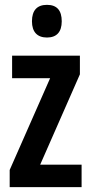

<svg xmlns="http://www.w3.org/2000/svg" viewBox="-20 -773 376 793"><path d="M174 -753C133 -753 112 -730 112 -685C112 -641 134 -618 174 -618C214 -618 235 -641 235 -685C235 -729 216 -753 174 -753ZM317 0V-93H146L310 -466V-543H30V-450H187L20 -71V0Z"/></svg>

Font: Noto Sans Sinhala UI ExtraCondensed SemiBold
Style: Regular
Weight: 600
Width: 2
Designer: Jelle Bosma - Monotype Design Team
Foundry: Monotype Imaging Inc.
Version: Version 2.006